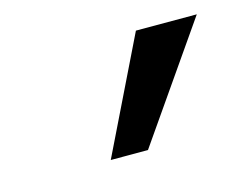

<svg xmlns="http://www.w3.org/2000/svg" viewBox="-45 -818 414 329"><g transform="rotate(-15 162.0 -653.5)"><path d="M183 -552H117L216 -755H324Z"/></g></svg>

Font: wassup Sans
Style: Medium
Weight: 600
Version: Version 2.001